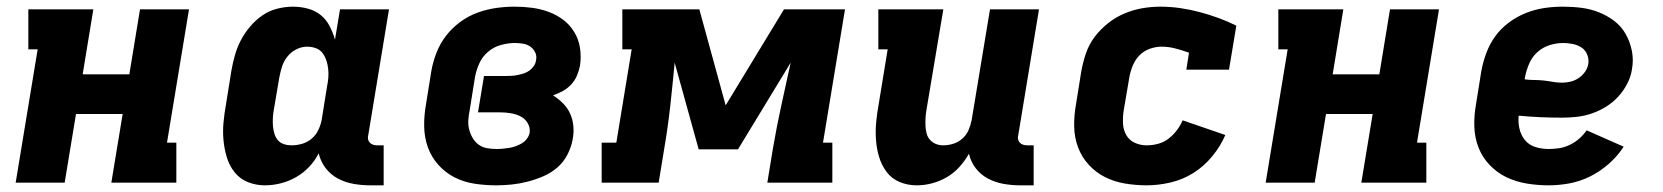

<svg xmlns="http://www.w3.org/2000/svg" viewBox="-20 -548 4990 576"><path d="M27 0 93 -400H65V-520H260L228 -325H368L400 -520H547L481 -120H509V0H314L348 -206H208L174 0Z M775 8Q748 8 724 -1.5Q700 -11 684 -31Q668 -51 660.5 -76Q653 -101 650.5 -127Q648 -153 650.5 -180.5Q653 -208 658 -235L674 -335Q678 -358 684.5 -381.5Q691 -405 702.5 -427Q714 -449 730.5 -468.5Q747 -488 767.5 -502Q788 -516 812 -522Q836 -528 859 -528Q882 -528 904 -522Q926 -516 942.5 -502.5Q959 -489 969 -469.5Q979 -450 985 -429L1000 -520H1147L1085 -144Q1083 -137 1084 -131Q1085 -125 1089 -120.5Q1093 -116 1099 -114Q1105 -112 1111 -112H1131V8H1091Q1065 8 1040 3.5Q1015 -1 993.5 -12.5Q972 -24 957 -43.5Q942 -63 936 -88Q925 -66 907.5 -47.5Q890 -29 868 -16.5Q846 -4 822 2Q798 8 775 8ZM855 -112Q870 -112 886 -116.5Q902 -121 915 -132Q928 -143 935 -158Q942 -173 945 -188L961 -288Q964 -302 965 -315.5Q966 -329 964.5 -342Q963 -355 959 -367Q955 -379 947.5 -389Q940 -399 927.5 -403.5Q915 -408 901 -408Q885 -408 869 -400Q853 -392 842 -378Q831 -364 826 -348Q821 -332 818 -316L801 -216Q799 -204 798.5 -192Q798 -180 799 -168.5Q800 -157 803.5 -146Q807 -135 814 -127Q821 -119 832 -115.5Q843 -112 855 -112Z M1469 8Q1435 8 1403 3Q1371 -2 1343.5 -16Q1316 -30 1295 -53.5Q1274 -77 1263.5 -106.5Q1253 -136 1252.5 -169Q1252 -202 1258 -235L1274 -335Q1279 -363 1289.5 -390Q1300 -417 1318 -440.5Q1336 -464 1360.5 -482Q1385 -500 1412.5 -510Q1440 -520 1468 -524Q1496 -528 1524 -528Q1551 -528 1577 -524.5Q1603 -521 1627 -512Q1651 -503 1670.5 -488Q1690 -473 1703 -451.5Q1716 -430 1720 -404Q1724 -378 1720 -351Q1717 -336 1711 -321.5Q1705 -307 1694 -295Q1683 -283 1668.5 -275Q1654 -267 1639 -262Q1655 -252 1668.5 -238.5Q1682 -225 1690 -208Q1698 -191 1700 -170.5Q1702 -150 1698 -130Q1694 -107 1682.5 -84.5Q1671 -62 1652 -45.5Q1633 -29 1609.5 -19Q1586 -9 1562.5 -3Q1539 3 1515.5 5.5Q1492 8 1469 8ZM1470 -101Q1480 -101 1489.5 -102Q1499 -103 1508.5 -104.5Q1518 -106 1527.5 -109.5Q1537 -113 1545.5 -118Q1554 -123 1560.5 -131.5Q1567 -140 1569 -150Q1571 -166 1562.5 -179.5Q1554 -193 1540.5 -199.5Q1527 -206 1511 -208.5Q1495 -211 1479 -211H1414L1432 -320H1497Q1506 -320 1515 -320.5Q1524 -321 1533.5 -323Q1543 -325 1552 -328Q1561 -331 1568.5 -336.5Q1576 -342 1581.5 -350Q1587 -358 1588 -367Q1591 -380 1585.5 -391Q1580 -402 1570.5 -408.5Q1561 -415 1549 -417Q1537 -419 1524 -419Q1504 -419 1482.5 -413Q1461 -407 1444 -392.5Q1427 -378 1418 -358Q1409 -338 1405 -317L1389 -217Q1386 -203 1385 -188Q1384 -173 1387.5 -159.5Q1391 -146 1398 -134Q1405 -122 1416 -114Q1427 -106 1441 -103.5Q1455 -101 1470 -101Z M1785 0V-120H1829L1875 -400H1847V-520H2078L2157 -232L2332 -520H2515L2449 -120H2477V0H2282L2299 -104Q2310 -168 2324 -232Q2338 -296 2352 -360L2194 -100H2076L2004 -360Q1998 -296 1991 -232Q1984 -168 1973 -104L1956 0Z M2730 8Q2703 8 2679 -2Q2655 -12 2640 -32Q2625 -52 2617.5 -76.5Q2610 -101 2608 -127.5Q2606 -154 2608.5 -181Q2611 -208 2616 -235L2643 -400H2615V-520H2810L2759 -216Q2757 -204 2756.5 -192.5Q2756 -181 2756.5 -169.5Q2757 -158 2760 -147Q2763 -136 2770.5 -128Q2778 -120 2788 -116Q2798 -112 2810 -112Q2825 -112 2840.5 -117Q2856 -122 2868 -133Q2880 -144 2886 -158.5Q2892 -173 2895 -188L2950 -520H3097L3035 -144Q3033 -137 3034 -131Q3035 -125 3039 -120.5Q3043 -116 3049 -114Q3055 -112 3061 -112H3081V8H3041Q3015 8 2990 3.5Q2965 -1 2943.5 -12.5Q2922 -24 2907 -43.5Q2892 -63 2887 -87Q2875 -66 2858.5 -47.5Q2842 -29 2820.5 -16.5Q2799 -4 2776 2Q2753 8 2730 8Z M3420 8Q3387 8 3354.5 2.5Q3322 -3 3294.5 -17Q3267 -31 3246 -54Q3225 -77 3214 -106.5Q3203 -136 3202.5 -169Q3202 -202 3208 -235L3224 -335Q3229 -362 3238 -388.5Q3247 -415 3264.5 -438Q3282 -461 3305 -479Q3328 -497 3354.5 -508Q3381 -519 3408 -523.5Q3435 -528 3461 -528Q3492 -528 3522 -523.5Q3552 -519 3580 -511.5Q3608 -504 3635.5 -494Q3663 -484 3689 -471L3667 -339H3539L3547 -390Q3527 -397 3506.5 -402.5Q3486 -408 3464 -408Q3447 -408 3429 -401.5Q3411 -395 3398 -381.5Q3385 -368 3378 -350.5Q3371 -333 3368 -316L3351 -216Q3348 -196 3349 -177Q3350 -158 3359 -142.5Q3368 -127 3384.5 -119.5Q3401 -112 3420 -112Q3437 -112 3454 -116.5Q3471 -121 3485 -131.5Q3499 -142 3510 -156.5Q3521 -171 3528 -187L3656 -143Q3642 -110 3617 -79.5Q3592 -49 3560 -29Q3528 -9 3491.5 -0.5Q3455 8 3420 8Z M3777 0 3843 -400H3815V-520H4010L3978 -325H4118L4150 -520H4297L4231 -120H4259V0H4064L4098 -206H3958L3924 0Z M4626 8Q4592 8 4559.5 2.5Q4527 -3 4499 -16.5Q4471 -30 4449 -53Q4427 -76 4415.5 -105.5Q4404 -135 4403 -168.5Q4402 -202 4408 -235L4424 -335Q4429 -362 4439 -389Q4449 -416 4466 -439.5Q4483 -463 4507.5 -481Q4532 -499 4559 -509.5Q4586 -520 4613.5 -524Q4641 -528 4668 -528Q4697 -528 4724.5 -524.5Q4752 -521 4777 -511Q4802 -501 4823 -485Q4844 -469 4857 -446Q4870 -423 4875.5 -396Q4881 -369 4876 -341Q4873 -319 4862 -297.5Q4851 -276 4834.5 -258Q4818 -240 4797.5 -227.5Q4777 -215 4755 -207.5Q4733 -200 4710.5 -197.5Q4688 -195 4665 -195Q4633 -195 4600 -196.5Q4567 -198 4536 -201Q4534 -181 4538.5 -161.5Q4543 -142 4555 -127.5Q4567 -113 4586 -107Q4605 -101 4626 -101Q4642 -101 4658 -103.5Q4674 -106 4689.5 -113.5Q4705 -121 4717.5 -132Q4730 -143 4740 -157L4851 -108Q4833 -80 4807 -57Q4781 -34 4751 -19Q4721 -4 4689 2Q4657 8 4626 8ZM4666 -300Q4679 -300 4691.5 -303Q4704 -306 4715.5 -313.5Q4727 -321 4735 -332.5Q4743 -344 4745 -357Q4747 -371 4741.5 -384.5Q4736 -398 4724.5 -405.5Q4713 -413 4698.5 -416Q4684 -419 4669 -419Q4649 -419 4628.5 -412.5Q4608 -406 4592 -391.5Q4576 -377 4567.5 -357Q4559 -337 4555 -317L4554 -310Q4568 -308 4582.5 -308Q4597 -308 4610.5 -306.5Q4624 -305 4638 -302.5Q4652 -300 4666 -300Z"/></svg>

Font: Iosevka Etoile Heavy
Style: Italic
Weight: 900
Italic angle: -9°
Designer: Belleve Invis
Foundry: Belleve Invis
Version: Version 22.1.2; ttfautohint (v1.8.4)